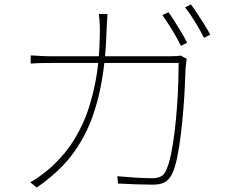

<svg xmlns="http://www.w3.org/2000/svg" viewBox="-20 -822 1040 863"><path d="M737 -767Q750 -750 765 -726Q780 -702 795 -677Q810 -652 821 -630L793 -616Q779 -646 754.5 -686Q730 -726 710 -754ZM838 -802Q852 -784 868 -759.5Q884 -735 899.5 -710.5Q915 -686 925 -666L897 -652Q880 -686 857 -723.5Q834 -761 812 -789ZM463 -759Q462 -743 461 -723.5Q460 -704 459 -686Q454 -529 429 -415Q404 -301 362 -219.5Q320 -138 265 -80.5Q210 -23 145 21L116 -3Q133 -11 153.5 -26Q174 -41 189 -53Q234 -89 276 -141Q318 -193 352 -267Q386 -341 407 -444Q428 -547 429 -685Q429 -697 428.5 -709.5Q428 -722 427 -735Q426 -748 424 -759ZM819 -558Q817 -545 816 -534.5Q815 -524 814 -513Q813 -488 811 -440.5Q809 -393 804.5 -335Q800 -277 793 -219Q786 -161 776 -112.5Q766 -64 752 -37Q738 -11 718 -1.5Q698 8 666 8Q634 8 593 6.5Q552 5 511 3L507 -30Q551 -26 590.5 -23.5Q630 -21 664 -21Q683 -21 699 -27Q715 -33 724 -51Q738 -78 748 -125.5Q758 -173 765 -231Q772 -289 776 -347.5Q780 -406 781.5 -456.5Q783 -507 783 -539H217Q183 -539 161.5 -538.5Q140 -538 118 -536V-573Q139 -572 163 -570.5Q187 -569 216 -569H741Q762 -569 773.5 -570Q785 -571 792 -572Z"/></svg>

Font: Noto Sans KR Thin
Style: Regular
Weight: 100
Designer: Ryoko NISHIZUKA 西塚涼子 (kana, bopomofo & ideographs); Paul D. Hunt (Latin, Greek & Cyrillic); Sandoll Communications 산돌커뮤니
Foundry: Adobe
Version: Version 2.004-H2;hotconv 1.0.118;makeotfexe 2.5.65603